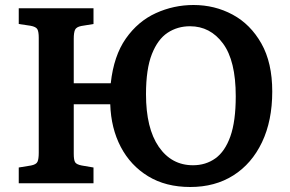

<svg xmlns="http://www.w3.org/2000/svg" viewBox="-20 -733 1161 768"><path d="M741 15Q643 15 572.5 -28Q502 -71 463 -145.5Q424 -220 421 -316H275V-118Q275 -93 280.5 -84Q286 -75 307 -71L354 -63V0H55V-63L104 -71Q125 -75 130 -86Q135 -97 135 -122V-582Q135 -606 129.5 -616Q124 -626 102 -630L55 -637V-700H354V-637L305 -629Q285 -625 280 -613.5Q275 -602 275 -578V-400H423Q435 -510 483.5 -579Q532 -648 603.5 -680.5Q675 -713 754 -713Q839 -713 910.5 -674.5Q982 -636 1025.5 -559Q1069 -482 1069 -367Q1069 -250 1028 -164Q987 -78 913.5 -31.5Q840 15 741 15ZM752 -72Q803 -72 841.5 -99.5Q880 -127 901.5 -187.5Q923 -248 923 -348Q923 -490 872 -559Q821 -628 740 -628Q690 -628 650.5 -602Q611 -576 587.5 -516.5Q564 -457 564 -356Q564 -220 615 -146Q666 -72 752 -72Z"/></svg>

Font: Literata SemiBold
Style: Regular
Weight: 600
Designer: Latin by Veronika Burian and Jose Scaglione. Greek by Irene Vlachou. Cyrillic by Vera Evstafieva.
Foundry: TypeTogether
Version: Version 3.103; ttfautohint (v1.8.4.7-5d5b);gftools[0.9.29]